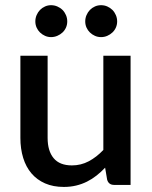

<svg xmlns="http://www.w3.org/2000/svg" viewBox="-20 -730 601 758"><path d="M495.5 -510V0H430.5Q409 0 403 -20.5L395 -68Q379 -51 361.2 -37Q343.5 -23 323.5 -13Q303.5 -3 280.8 2.5Q258 8 232 8Q190 8 158 -6Q126 -20 104.2 -45.5Q82.5 -71 71.5 -106.8Q60.5 -142.5 60.5 -185.5V-510H168V-185.5Q168 -134 191.8 -105.5Q215.5 -77 264 -77Q299.5 -77 330.2 -93.2Q361 -109.5 388 -138V-510ZM245.5 -645.5Q245.5 -632.5 240.5 -621.2Q235.5 -610 226.8 -601.8Q218 -593.5 206.2 -588.5Q194.5 -583.5 181.5 -583.5Q169 -583.5 157.8 -588.5Q146.5 -593.5 138 -601.8Q129.5 -610 124.5 -621.2Q119.5 -632.5 119.5 -645.5Q119.5 -658.5 124.5 -670.2Q129.5 -682 138 -690.8Q146.5 -699.5 157.8 -704.5Q169 -709.5 181.5 -709.5Q194.5 -709.5 206.2 -704.5Q218 -699.5 226.8 -690.8Q235.5 -682 240.5 -670.2Q245.5 -658.5 245.5 -645.5ZM442.5 -645.5Q442.5 -632.5 437.5 -621.2Q432.5 -610 423.8 -601.8Q415 -593.5 403.5 -588.5Q392 -583.5 379 -583.5Q366 -583.5 354.8 -588.5Q343.5 -593.5 335 -601.8Q326.5 -610 321.5 -621.2Q316.5 -632.5 316.5 -645.5Q316.5 -658.5 321.5 -670.2Q326.5 -682 335 -690.8Q343.5 -699.5 354.8 -704.5Q366 -709.5 379 -709.5Q392 -709.5 403.5 -704.5Q415 -699.5 423.8 -690.8Q432.5 -682 437.5 -670.2Q442.5 -658.5 442.5 -645.5Z"/></svg>

Font: Lato SemiBold
Style: Regular
Weight: 600
Designer: Lukasz Dziedzic with Adam Twardoch and Botio Nikoltchev
Foundry: tyPoland Lukasz Dziedzic
Version: Version 2.015; 2015-08-06; http://www.latofonts.com/